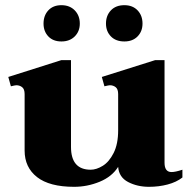

<svg xmlns="http://www.w3.org/2000/svg" viewBox="-20 -711 738 741"><path d="M148 -620Q148 -651 166.5 -671Q185 -691 217 -691Q249 -691 268.5 -671Q288 -651 288 -620Q288 -590 268.5 -570.5Q249 -551 217 -551Q185 -551 166.5 -570.5Q148 -590 148 -620ZM389 -620Q389 -651 408 -671Q427 -691 460 -691Q492 -691 511 -671Q530 -651 530 -620Q530 -590 511 -570.5Q492 -551 460 -551Q427 -551 408 -570.5Q389 -590 389 -620ZM684 -56V-26Q661 -8 627 1Q593 10 555 10Q510 10 474.5 -8.5Q439 -27 436 -67Q412 -29 364.5 -9.5Q317 10 266 10Q171 10 123 -27.5Q75 -65 75 -130V-348Q75 -367 65.5 -374.5Q56 -382 43 -382Q39 -382 22 -378L12 -414L217 -479H254V-144Q254 -56 330 -56Q352 -56 376.5 -71Q401 -86 418.5 -120.5Q436 -155 436 -208V-348Q436 -367 426.5 -374.5Q417 -382 404 -382Q400 -382 383 -378L373 -414L579 -479H615V-83Q615 -47 642 -47Q657 -47 684 -56Z"/></svg>

Font: Taviraj Bold
Style: Regular
Weight: 700
Designer: Katatrad Team
Foundry: CadsonDemak
Version: Version 1.030